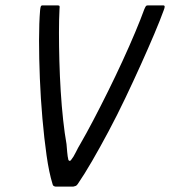

<svg xmlns="http://www.w3.org/2000/svg" viewBox="-20 -693 632 713"><path d="M186 0Q181 -1 178.5 -3Q176 -5 175 -10Q162 -52 153 -115.5Q144 -179 137.5 -253Q131 -327 128 -402Q125 -477 125 -543Q125 -609 129 -656Q130 -665 131.5 -669Q133 -673 138 -673H194Q200 -673 201 -670.5Q202 -668 201 -660Q199 -622 199 -572Q199 -522 200.5 -466Q202 -410 205.5 -354Q209 -298 214.5 -247.5Q220 -197 227 -158Q228 -146 229.5 -128.5Q231 -111 234 -99Q236 -96 238.5 -95.5Q241 -95 244 -99Q253 -110 261.5 -127.5Q270 -145 278 -158Q300 -196 326.5 -246.5Q353 -297 381 -353.5Q409 -410 435 -466.5Q461 -523 482 -573Q503 -623 516 -659Q520 -668 522 -670.5Q524 -673 529 -673H586Q591 -673 591.5 -669Q592 -665 588 -655Q575 -619 553 -567Q531 -515 503.5 -454Q476 -393 445.5 -329Q415 -265 383 -205Q351 -145 322 -95Q293 -45 269 -10Q265 -4 261 -2.5Q257 -1 252 0Z"/></svg>

Font: Glory
Style: Italic
Weight: 400
Italic angle: -12°
Designer: Robert Leuschke
Foundry: Robert Leuschke
Version: Version 1.011